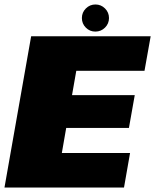

<svg xmlns="http://www.w3.org/2000/svg" viewBox="-42 -837 692 857"><path d="M-22 0H511.5L538.5 -154H234L253.5 -266H533.5L559.5 -412.5H279.5L298.5 -521H603L630.5 -675H97ZM383.5 -696Q409 -696 426.8 -713.8Q444.5 -731.5 444.5 -756.5Q444.5 -781.5 426.8 -799.2Q409 -817 384 -817Q359 -817 341.2 -799.2Q323.5 -781.5 323.5 -756.5Q323.5 -731.5 341 -713.8Q358.5 -696 383.5 -696Z"/></svg>

Font: Anybody Thin Black
Style: Italic
Weight: 900
Italic angle: -10°
Version: Version 1.113;gftools[0.9.25]